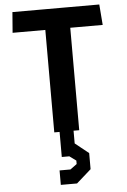

<svg xmlns="http://www.w3.org/2000/svg" viewBox="-66 -777 752 1135"><g transform="rotate(-5 310.0 -209.0)"><path d="M236.4 -730H384.4V0H236.4ZM51.8 -730H567.3L576.9 -607.9H42.2ZM247.9 226.7H312.6L351.8 197.9V177.4L312.6 148.7H267.9V-24H350.8V99.7L332.9 72.4H346.9L431.2 139.9V235.4L344.1 312.5H247.9Z"/></g></svg>

Font: Monaspace Krypton Var
Style: Regular
Weight: 400
Designer: Riley Cran and the Lettermatic Team
Version: Version 1.101 (Monaspace Krypton Var)